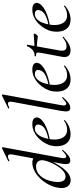

<svg xmlns="http://www.w3.org/2000/svg" viewBox="622 -1388 779 2064"><g transform="rotate(-90 1012.0 -356.5)"><path d="M106 13Q81 13 59.5 -0.5Q38 -14 27.5 -44.5Q17 -75 26 -126Q36 -181 63 -230Q90 -279 128 -317.5Q166 -356 209 -377.5Q252 -399 295 -399Q324 -399 348.5 -383.5Q373 -368 376 -332L332 -246Q302 -171 265.5 -112.5Q229 -54 189 -20.5Q149 13 106 13ZM144 -42Q175 -42 204.5 -66.5Q234 -91 257.5 -128.5Q281 -166 297.5 -205Q314 -244 319 -273Q327 -315 307 -337.5Q287 -360 253 -359Q195 -359 151 -310.5Q107 -262 91 -171Q81 -105 96 -73.5Q111 -42 144 -42ZM318 9Q290 9 282.5 -14Q275 -37 285 -89L382 -610Q389 -649 375 -658.5Q361 -668 316 -646Q312 -645 310 -651Q308 -657 312 -658L450 -725Q454 -727 458 -723Q462 -719 461 -717L346 -89Q340 -59 345.5 -46.5Q351 -34 361 -34Q372 -34 388 -46Q404 -58 423 -77Q427 -81 431 -77Q435 -73 431 -69Q398 -32 372 -11.5Q346 9 318 9Z M603 12Q548 12 517 -16Q486 -44 476.5 -89Q467 -134 476 -185Q483 -223 504 -261Q525 -299 556 -330Q587 -361 626 -380Q665 -399 709 -399Q747 -399 765.5 -384.5Q784 -370 781 -345Q777 -321 753.5 -298Q730 -275 693 -257Q656 -239 610 -226Q564 -213 516 -208L518 -221Q593 -232 644 -256.5Q695 -281 703 -324Q709 -349 695.5 -360.5Q682 -372 662 -372Q632 -372 609 -351Q586 -330 571 -295Q556 -260 549 -218Q539 -164 547 -120.5Q555 -77 580 -51Q605 -25 647 -25Q670 -25 695.5 -32Q721 -39 745 -58Q747 -60 750.5 -56Q754 -52 752 -49Q714 -16 676.5 -2Q639 12 603 12Z M885 9Q856 9 849 -14Q842 -37 851 -89L948 -610Q955 -649 941.5 -658.5Q928 -668 884 -646Q880 -645 877.5 -651Q875 -657 879 -658L1016 -725Q1021 -727 1025 -723Q1029 -719 1028 -717L913 -89Q907 -59 912 -46.5Q917 -34 928 -34Q939 -34 954.5 -46Q970 -58 990 -77Q994 -81 998 -77Q1002 -73 998 -69Q966 -32 939 -11.5Q912 9 885 9Z M1190 12Q1135 12 1104 -16Q1073 -44 1063.5 -89Q1054 -134 1063 -185Q1070 -223 1091 -261Q1112 -299 1143 -330Q1174 -361 1213 -380Q1252 -399 1296 -399Q1334 -399 1352.5 -384.5Q1371 -370 1368 -345Q1364 -321 1340.5 -298Q1317 -275 1280 -257Q1243 -239 1197 -226Q1151 -213 1103 -208L1105 -221Q1180 -232 1231 -256.5Q1282 -281 1290 -324Q1296 -349 1282.5 -360.5Q1269 -372 1249 -372Q1219 -372 1196 -351Q1173 -330 1158 -295Q1143 -260 1136 -218Q1126 -164 1134 -120.5Q1142 -77 1167 -51Q1192 -25 1234 -25Q1257 -25 1282.5 -32Q1308 -39 1332 -58Q1334 -60 1337.5 -56Q1341 -52 1339 -49Q1301 -16 1263.5 -2Q1226 12 1190 12Z M1503 12Q1482 12 1463.5 4.5Q1445 -3 1436 -23Q1427 -43 1433 -80L1475 -306Q1482 -342 1476 -351Q1470 -360 1441 -360Q1437 -360 1438 -367Q1439 -374 1442 -374Q1481 -374 1507.5 -397.5Q1534 -421 1546 -454Q1547 -458 1555.5 -457Q1564 -456 1563 -453L1501 -106Q1494 -67 1505.5 -49Q1517 -31 1548 -31Q1574 -31 1596.5 -43Q1619 -55 1641 -73Q1643 -75 1647 -71Q1651 -67 1649 -65Q1603 -24 1568.5 -6Q1534 12 1503 12ZM1649 -340Q1647 -340 1627.5 -343Q1608 -346 1581.5 -348.5Q1555 -351 1530 -351L1532 -376Q1560 -376 1589.5 -378Q1619 -380 1642.5 -382Q1666 -384 1675 -384Q1679 -384 1681 -381Q1683 -378 1682 -374Q1680 -366 1670 -353Q1660 -340 1649 -340Z M1834 12Q1779 12 1748 -16Q1717 -44 1707.5 -89Q1698 -134 1707 -185Q1714 -223 1735 -261Q1756 -299 1787 -330Q1818 -361 1857 -380Q1896 -399 1940 -399Q1978 -399 1996.5 -384.5Q2015 -370 2012 -345Q2008 -321 1984.5 -298Q1961 -275 1924 -257Q1887 -239 1841 -226Q1795 -213 1747 -208L1749 -221Q1824 -232 1875 -256.5Q1926 -281 1934 -324Q1940 -349 1926.5 -360.5Q1913 -372 1893 -372Q1863 -372 1840 -351Q1817 -330 1802 -295Q1787 -260 1780 -218Q1770 -164 1778 -120.5Q1786 -77 1811 -51Q1836 -25 1878 -25Q1901 -25 1926.5 -32Q1952 -39 1976 -58Q1978 -60 1981.5 -56Q1985 -52 1983 -49Q1945 -16 1907.5 -2Q1870 12 1834 12Z"/></g></svg>

Font: Cormorant Garamond Light Medium
Style: Italic
Weight: 500
Italic angle: -10°
Version: Version 4.001